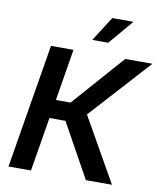

<svg xmlns="http://www.w3.org/2000/svg" viewBox="-100 -1027 940 1107"><g transform="rotate(10 370.0 -473.5)"><path d="M25.9 0 146.5 -727.5H278.3L228.5 -425.3H314.5L581.1 -727.5H740.2L419.4 -374L631.8 0H479L303.7 -316.4H210L157.7 0ZM375 -802.7 466.8 -946.8H590.8L468.3 -802.7Z"/></g></svg>

Font: Inter Semi Bold
Style: Italic
Weight: 600
Italic angle: -9.39999°
Designer: Rasmus Andersson
Foundry: rsms
Version: Version 4.000;git-3c8e0fc